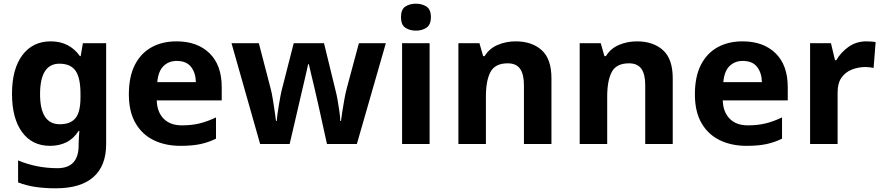

<svg xmlns="http://www.w3.org/2000/svg" viewBox="-20 -780 4784 1040"><path d="M255 -556Q356 -556 413 -476H417L429 -546H555V1Q555 118 486 179Q417 240 282 240Q224 240 174.5 233Q125 226 78 208V89Q179 131 291 131Q406 131 406 7V-4Q406 -21 407.5 -39Q409 -57 410 -71H406Q378 -28 339 -9Q300 10 251 10Q154 10 99.5 -64.5Q45 -139 45 -272Q45 -406 101 -481Q157 -556 255 -556ZM302 -435Q197 -435 197 -270Q197 -107 304 -107Q361 -107 388.5 -139.5Q416 -172 416 -253V-271Q416 -359 389 -397Q362 -435 302 -435Z M936 -556Q1049 -556 1115 -491.5Q1181 -427 1181 -308V-236H829Q831 -173 866.5 -137Q902 -101 965 -101Q1018 -101 1061 -111.5Q1104 -122 1150 -144V-29Q1110 -9 1065.5 0.5Q1021 10 958 10Q876 10 813 -20.5Q750 -51 714 -113Q678 -175 678 -269Q678 -365 710.5 -428.5Q743 -492 801 -524Q859 -556 936 -556ZM937 -450Q894 -450 865.5 -422Q837 -394 832 -335H1041Q1040 -385 1015 -417.5Q990 -450 937 -450Z M1709 -191Q1705 -208 1697.5 -241.5Q1690 -275 1681 -313.5Q1672 -352 1664 -384.5Q1656 -417 1653 -432H1649Q1646 -417 1638.5 -384.5Q1631 -352 1622 -313.5Q1613 -275 1605 -241Q1597 -207 1593 -189L1549 0H1389L1234 -546H1382L1445 -304Q1452 -279 1457.5 -244Q1463 -209 1468 -176.5Q1473 -144 1475 -125H1479Q1480 -139 1483 -162.5Q1486 -186 1490.5 -211Q1495 -236 1498.5 -256.5Q1502 -277 1504 -284L1571 -546H1735L1799 -284Q1803 -270 1808.5 -239Q1814 -208 1818.5 -176Q1823 -144 1823 -125H1827Q1829 -142 1834 -174.5Q1839 -207 1845.5 -243Q1852 -279 1859 -304L1924 -546H2070L1913 0H1751Z M2233 -760Q2266 -760 2290 -744.5Q2314 -729 2314 -687Q2314 -646 2290 -630Q2266 -614 2233 -614Q2199 -614 2175.5 -630Q2152 -646 2152 -687Q2152 -729 2175.5 -744.5Q2199 -760 2233 -760ZM2307 -546V0H2158V-546Z M2773 -556Q2861 -556 2914 -508.5Q2967 -461 2967 -356V0H2818V-319Q2818 -378 2797 -407.5Q2776 -437 2730 -437Q2662 -437 2637 -390.5Q2612 -344 2612 -257V0H2463V-546H2577L2597 -476H2605Q2631 -518 2676.5 -537Q2722 -556 2773 -556Z M3430 -556Q3518 -556 3571 -508.5Q3624 -461 3624 -356V0H3475V-319Q3475 -378 3454 -407.5Q3433 -437 3387 -437Q3319 -437 3294 -390.5Q3269 -344 3269 -257V0H3120V-546H3234L3254 -476H3262Q3288 -518 3333.5 -537Q3379 -556 3430 -556Z M4002 -556Q4115 -556 4181 -491.5Q4247 -427 4247 -308V-236H3895Q3897 -173 3932.5 -137Q3968 -101 4031 -101Q4084 -101 4127 -111.5Q4170 -122 4216 -144V-29Q4176 -9 4131.5 0.5Q4087 10 4024 10Q3942 10 3879 -20.5Q3816 -51 3780 -113Q3744 -175 3744 -269Q3744 -365 3776.5 -428.5Q3809 -492 3867 -524Q3925 -556 4002 -556ZM4003 -450Q3960 -450 3931.5 -422Q3903 -394 3898 -335H4107Q4106 -385 4081 -417.5Q4056 -450 4003 -450Z M4673 -556Q4684 -556 4699 -555Q4714 -554 4723 -552L4712 -412Q4705 -414 4691.5 -415.5Q4678 -417 4668 -417Q4630 -417 4595 -403.5Q4560 -390 4538.5 -360Q4517 -330 4517 -278V0H4368V-546H4481L4503 -454H4510Q4534 -496 4576 -526Q4618 -556 4673 -556Z"/></svg>

Font: Noto Sans Vithkuqi
Style: Bold
Weight: 700
Version: Version 1.001; ttfautohint (v1.8.4.7-5d5b)